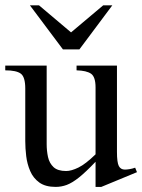

<svg xmlns="http://www.w3.org/2000/svg" viewBox="-20 -697 541 731"><path d="M501.5 -41.5 365.7 14.6H343.8V-81.1Q306.2 -41.5 280.3 -21Q254.4 -0.5 233.9 7.1Q213.4 14.6 191.9 14.6Q152.8 14.6 129.6 -2.2Q106.4 -19 95 -45.7Q83.5 -72.3 79.8 -102.5Q76.2 -132.8 76.2 -159.7V-359.9Q76.2 -403.8 59.3 -416.5Q42.5 -429.2 0 -429.2V-447.3H157.7V-147.9Q157.7 -122.6 162.8 -99.1Q168 -75.7 183.8 -60.8Q199.7 -45.9 231.9 -45.9Q251.5 -45.9 278.6 -59.1Q305.7 -72.3 343.8 -109.4V-363.8Q343.8 -404.3 326.7 -416.3Q309.6 -428.2 271.5 -429.2V-447.3H425.3V-118.7Q425.3 -78.6 432.4 -64.9Q439.5 -51.3 455.6 -51.3Q462.4 -51.3 473.1 -53Q483.9 -54.7 494.6 -58.6ZM407.7 -676.8 282.2 -508.8H219.7L93.8 -676.8H128.4L250.5 -573.7L373 -676.8Z"/></svg>

Font: BabelStone Roman
Style: Regular
Weight: 400
Designer: Walt Agee, Victor Gaultney, Peter Martin, Debbi Hosken, Becca Hirsbrunner (SIL); Andrew West (BabelStone)
Foundry: BabelStone
Version: Version 16.000